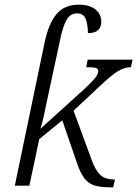

<svg xmlns="http://www.w3.org/2000/svg" viewBox="-20 -790 584 817"><path d="M448 7Q407 7 381.5 -1Q356 -9 339.5 -30.5Q323 -52 309 -92L245 -278L147 -198L105 0H43L170 -610Q187 -690 220.5 -730Q254 -770 315 -770Q362 -770 386.5 -749.5Q411 -729 411 -698Q411 -649 354 -649Q354 -686 344.5 -709.5Q335 -733 308 -733Q279 -733 263 -705Q247 -677 235 -617L178 -352Q173 -327 166.5 -297Q160 -267 152 -242L342 -414Q372 -442 385 -458.5Q398 -475 398 -487Q398 -497 389 -500.5Q380 -504 347 -504L353 -536H544L537 -504Q508 -504 480 -486Q452 -468 404 -423L293 -319L371 -107Q387 -64 407.5 -45Q428 -26 469 -26L462 7Z"/></svg>

Font: Noto Serif SemiCondensed Light
Style: Italic
Weight: 300
Width: 4
Italic angle: -12°
Designer: Monotype Design Team
Foundry: Monotype Imaging Inc.
Version: Version 2.013; ttfautohint (v1.8.4.7-5d5b)